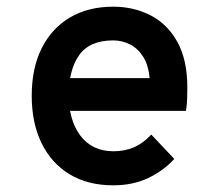

<svg xmlns="http://www.w3.org/2000/svg" viewBox="-20 -543 656 575"><path d="M319 12Q243 12 188.2 -21.2Q133.5 -54.5 104.2 -114.8Q75 -175 75 -256Q75 -339 105 -398.8Q135 -458.5 189.8 -490.8Q244.5 -523 319 -523Q380.5 -523 431 -497Q481.5 -471 511.2 -417.5Q541 -364 541 -281Q541 -267.5 540.5 -249Q540 -230.5 537 -211H163V-309H428Q424.5 -348.5 408.5 -373.5Q392.5 -398.5 369 -410.2Q345.5 -422 319 -422Q248.5 -422 217.2 -378Q186 -334 186 -258Q186 -182.5 221.2 -136.2Q256.5 -90 320 -90Q354 -90 381.5 -102Q409 -114 433 -140L502 -67Q470 -32 424.2 -10Q378.5 12 319 12Z"/></svg>

Font: Overpass Mono
Style: Bold
Weight: 700
Monospace: yes
Designer: Delve Withrington, Dave Bailey
Foundry: Delve Fonts LLC
Version: Version 4.000